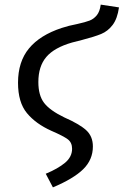

<svg xmlns="http://www.w3.org/2000/svg" viewBox="-20 -597 535 831"><path d="M178 155Q231 133 261.5 107.5Q292 82 292 47Q292 20 273.5 6Q255 -8 202 -31Q135 -61 96.5 -107.5Q58 -154 58 -239Q58 -330 105.5 -387.5Q153 -445 247 -476Q277 -486 314 -493Q350 -501 368 -508Q386 -515 399 -531Q412 -547 416 -577L495 -565Q488 -516 467.5 -489Q447 -462 418 -450Q389 -438 335 -424Q326 -422 292 -413Q215 -391 180.5 -350.5Q146 -310 146 -242Q146 -184 171 -151.5Q196 -119 258 -89Q324 -60 353 -33.5Q382 -7 382 37Q382 94 340.5 135Q299 176 209 214Z"/></svg>

Font: FiraGO Book
Style: Italic
Weight: 350
Italic angle: -8°
Designer: bBox Type GmbH
Foundry: bBox Type GmbH
Version: Version 1.001